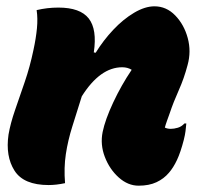

<svg xmlns="http://www.w3.org/2000/svg" viewBox="-20 -579 640 608"><path d="M96 -547Q113 -551 130 -553Q147 -555 165 -555Q234 -555 261 -520.5Q288 -486 277 -413L283 -412Q307 -451 338.5 -484.5Q370 -518 404.5 -538.5Q439 -559 469 -559Q507 -559 535 -530Q563 -501 574.5 -458.5Q586 -416 574 -373Q563 -331 546 -293Q529 -255 518 -222Q514 -211 509 -197Q504 -183 502 -175Q510 -171 521 -171Q531 -171 543 -174.5Q555 -178 564 -188H570Q569 -176 567.5 -164Q566 -152 562 -136Q552 -97 540.5 -72.5Q529 -48 515 -32Q499 -13 475.5 -2Q452 9 419 9Q385 9 356 -17Q327 -43 312 -82Q297 -121 305 -161Q313 -200 338.5 -254.5Q364 -309 397 -358Q384 -366 367 -366Q297 -366 239 -274Q223 -223 209 -178.5Q195 -134 188.5 -91Q182 -48 186 1Q158 7 134 7Q55 7 26 -38.5Q-3 -84 7 -153Q13 -188 27.5 -230Q42 -272 58.5 -320Q75 -368 86 -421Q94 -458 97 -489.5Q100 -521 96 -547Z"/></svg>

Font: Recursive Mn Csl St Blk
Style: Italic
Weight: 900
Italic angle: -15°
Monospace: yes
Version: Version 1.079;hotconv 1.0.112;makeotfexe 2.5.65598; ttfautoh